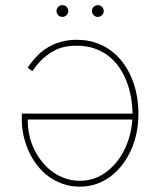

<svg xmlns="http://www.w3.org/2000/svg" viewBox="-20 -710 617 739"><path d="M63.9 -250V-272.7H490.1Q489.7 -305 484 -337Q478.3 -369 466.8 -398.1Q455.3 -427.2 437.9 -452.1Q420.5 -476.9 396.7 -495.2Q372.9 -513.5 342.7 -523.8Q312.5 -534.1 275.6 -534.1Q225.1 -534.1 191.1 -516.3Q174 -507.5 160.2 -496.8Q146.3 -486.2 135.8 -475.3Q125.4 -464.5 117.7 -454.4Q110.1 -444.2 105.1 -436.1L86.6 -448.9Q99.1 -469.8 122.9 -494.7Q134.9 -507.5 150.4 -518.6Q165.8 -529.8 184.8 -538.4Q203.8 -546.9 226.6 -551.8Q249.3 -556.8 275.6 -556.8Q314.6 -556.8 347.3 -546Q380 -535.2 406.2 -515.8Q432.5 -496.4 452.4 -469.8Q472.3 -443.2 485.8 -411.8Q499.3 -380.3 506 -345.3Q512.8 -310.4 512.8 -274.1Q512.8 -193.2 483.3 -130Q469.5 -100.1 449.9 -74.8Q430.4 -49.4 405.7 -30.9Q381 -12.4 351.2 -2Q321.4 8.5 286.9 8.5Q252.8 8.5 223 -1.8Q193.2 -12.1 168.3 -30Q143.5 -47.9 124.1 -72.6Q104.8 -97.3 91.4 -126.1Q78.1 -154.8 71 -186.4Q63.9 -218 63.9 -250ZM113.6 -131Q126.4 -106.2 144.2 -84.7Q161.9 -63.2 183.9 -47.6Q206 -32 231.9 -23.1Q257.8 -14.2 286.9 -14.2Q313.9 -14.2 338.2 -21.7Q362.6 -29.1 384.9 -45.1Q407 -60.7 425.1 -82Q443.2 -103.3 456.7 -129.3Q470.2 -155.2 478.5 -185.5Q486.9 -215.9 489.3 -250H86.6Q86.6 -184.7 113.6 -131ZM333.8 -667.6Q333.8 -676.8 340.6 -683.6Q347.3 -690.3 356.5 -690.3Q365.8 -690.3 372.5 -683.6Q379.3 -676.8 379.3 -667.6Q379.3 -658.4 372.5 -651.6Q365.8 -644.9 356.5 -644.9Q347.3 -644.9 340.6 -651.6Q333.8 -658.4 333.8 -667.6ZM197.4 -667.6Q197.4 -676.8 204.2 -683.6Q210.9 -690.3 220.2 -690.3Q229.4 -690.3 236.2 -683.6Q242.9 -676.8 242.9 -667.6Q242.9 -658.4 236.2 -651.6Q229.4 -644.9 220.2 -644.9Q210.9 -644.9 204.2 -651.6Q197.4 -658.4 197.4 -667.6Z"/></svg>

Font: Inter P Thin
Style: Regular
Weight: 100
Designer: Rasmus Andersson
Foundry: rsms
Version: Version 3.018;git-588b23468